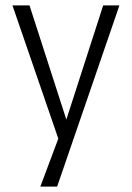

<svg xmlns="http://www.w3.org/2000/svg" viewBox="-20 -509 488 709"><path d="M129 180 205 -23V31L26 -489H89L230 -52H220L361 -489H421L191 180Z"/></svg>

Font: Nunito Sans 10pt Condensed Light
Style: Regular
Weight: 300
Width: 3
Designer: Vernon Adams
Foundry: Vernon Adams
Version: Version 3.101;gftools[0.9.27]